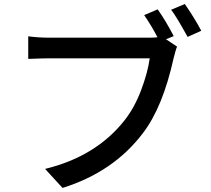

<svg xmlns="http://www.w3.org/2000/svg" viewBox="-20 -882 1040 946"><path d="M835.9 -704.1 797.9 -688.5 852.5 -652.3Q846.7 -640.6 835 -593.8Q782.2 -354.5 684.6 -226.6Q539.1 -34.2 288.1 43.9L202.1 -49.8Q452.1 -110.4 592.8 -288.1Q641.6 -349.6 674.3 -435.1Q707 -520.5 717.8 -594.7H226.6Q195.3 -594.7 119.1 -591.8V-703.1Q168.9 -696.3 226.6 -696.3H711.9Q740.2 -696.3 755.9 -698.2Q729.5 -750 690.4 -807.6L756.8 -835.9Q795.9 -781.2 835.9 -704.1ZM823.2 -834 890.6 -862.3Q938.5 -793 971.7 -730.5L904.3 -700.2Q849.6 -799.8 823.2 -834Z"/></svg>

Font: Gen Shin Gothic Monospace Medium
Style: Regular
Weight: 500
Designer: [Source Han Sans]
Ryoko NISHIZUKA  (kana & ideographs); Paul D. Hunt (Latin, Greek & Cyrillic); Wenlong ZHANG  (bopomofo
Version: Version 1.002.20150607